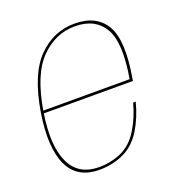

<svg xmlns="http://www.w3.org/2000/svg" viewBox="-113 -692 735 791"><g transform="rotate(-20 254.0 -297.0)"><path d="M191.5 4 193.5 -7Q102 -7 67.5 -83Q32.5 -158.5 55 -299Q80 -454 145.5 -520.5Q210.5 -586.5 296.5 -586.5Q385 -586.5 423.5 -521Q460.5 -456.5 434.5 -304.5H51L49 -293H444.5Q445.5 -298 446 -301.5Q474 -461 434.5 -529.5Q394.5 -597.5 298.5 -597.5Q205.5 -597.5 137.5 -528Q69.5 -458.5 43.5 -299Q20.5 -153.5 57 -74.5Q93.5 4 191.5 4ZM193.5 -7 191.5 4Q248.5 4 297.5 -18.5Q346 -41 378.5 -93Q410 -144.5 426.5 -209H415Q399.5 -149.5 369 -99Q338 -48.5 292 -27.5Q245 -7 193.5 -7Z"/></g></svg>

Font: Anybody Thin
Style: Italic
Weight: 100
Italic angle: -10°
Designer: Tyler Finck
Foundry: Etcetera Type Company
Version: Version 1.114;gftools[0.9.25]